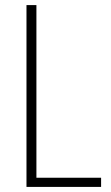

<svg xmlns="http://www.w3.org/2000/svg" viewBox="-20 -734 436 754"><path d="M84 0H377V-36H123V-714H84Z"/></svg>

Font: Noto Sans Condensed ExtraLight
Style: Regular
Weight: 200
Width: 3
Designer: Monotype Design Team
Foundry: Monotype Imaging Inc.
Version: Version 2.013